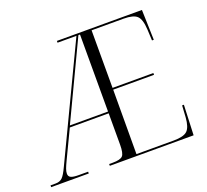

<svg xmlns="http://www.w3.org/2000/svg" viewBox="-123 -863 1092 1012"><g transform="rotate(-20 423.0 -357.0)"><path d="M-1 0V-10H28Q51 -10 65 -23Q79 -36 99 -79L397 -704H291V-714H768L773 -545H763L760 -607Q757 -665 736.5 -684.5Q716 -704 662 -704H482V-381H711V-371H482L481 -10H689Q746 -10 766.5 -29.5Q787 -49 791 -103L795 -169H805L798 0H328V-10H348Q391 -10 404 -24Q417 -38 417 -86V-262H199L123 -103Q112 -80 106.5 -65Q101 -50 101 -38Q101 -22 114.5 -16Q128 -10 157 -10H210V0ZM203 -272H417V-704H408Z"/></g></svg>

Font: Noto Serif Display SemiCondensed Light
Style: Regular
Weight: 300
Width: 4
Designer: Monotype Design Team
Foundry: Monotype Imaging Inc.
Version: Version 2.009